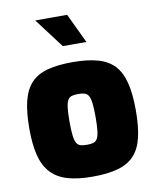

<svg xmlns="http://www.w3.org/2000/svg" viewBox="-86 -841 747 913"><g transform="rotate(-10 287.0 -384.5)"><path d="M287 5Q215 5 165.5 -10Q116 -25 86 -58Q56 -91 43 -143.5Q30 -196 30 -271Q30 -352 43.5 -405.5Q57 -459 87 -490.5Q117 -522 166.5 -535Q216 -548 287 -548Q359 -548 408.5 -534Q458 -520 487.5 -488.5Q517 -457 530.5 -403.5Q544 -350 544 -271Q544 -193 531.5 -140Q519 -87 489.5 -55Q460 -23 410.5 -9Q361 5 287 5ZM287 -149Q306 -149 318 -152.5Q330 -156 337 -168Q344 -180 347 -205Q350 -230 350 -272Q350 -314 347 -338.5Q344 -363 337 -375Q330 -387 318 -390.5Q306 -394 287 -394Q268 -394 256 -390.5Q244 -387 237 -375Q230 -363 227 -338.5Q224 -314 224 -272Q224 -230 227 -205Q230 -180 237 -168Q244 -156 256 -152.5Q268 -149 287 -149ZM255 -631 147 -774H301L369 -631Z"/></g></svg>

Font: Exo Thin Black
Style: Regular
Weight: 900
Version: Version 2.000